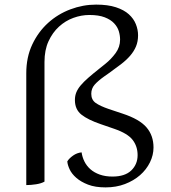

<svg xmlns="http://www.w3.org/2000/svg" viewBox="-20 -796 740 833"><path d="M94 -478Q94 -548 120 -603Q146 -658 188.5 -696.5Q231 -735 285.5 -755.5Q340 -776 397 -776Q448 -776 483 -764.5Q518 -753 539 -734Q560 -715 569.5 -691Q579 -667 579 -643Q579 -616 570 -594.5Q561 -573 544.5 -554Q528 -535 504.5 -517Q481 -499 453 -479L433 -465Q405 -445 390.5 -428.5Q376 -412 376 -389Q376 -363 395 -349.5Q414 -336 452 -323L512 -303Q585 -279 615.5 -243.5Q646 -208 646 -156Q646 -123 630.5 -91.5Q615 -60 587.5 -36Q560 -12 522 2.5Q484 17 438 17Q393 17 362 5Q331 -7 311 -24.5Q291 -42 282 -61.5Q273 -81 272 -96Q280 -109 297 -121Q314 -133 334 -135Q337 -114 346.5 -95Q356 -76 372.5 -61.5Q389 -47 413 -38.5Q437 -30 468 -30Q522 -30 549.5 -56.5Q577 -83 577 -123Q577 -161 555.5 -189Q534 -217 476 -237L418 -257Q362 -276 333.5 -298.5Q305 -321 305 -362Q305 -380 311 -395Q317 -410 330 -425.5Q343 -441 363 -458.5Q383 -476 412 -499L437 -519Q462 -539 481.5 -565.5Q501 -592 501 -624Q501 -642 495.5 -660.5Q490 -679 475 -695Q460 -711 434 -721Q408 -731 368 -731Q333 -731 298.5 -718.5Q264 -706 236 -680.5Q208 -655 190.5 -617Q173 -579 173 -527V-8Q159 0 136.5 3.5Q114 7 94 7Z"/></svg>

Font: Gotu
Style: Regular
Weight: 400
Designer: Sarang Kulkarni & Kailash Malviya
Foundry: Ek Type
Version: Version 2.320;hotconv 1.0.109;makeotfexe 2.5.65596; ttfautoh